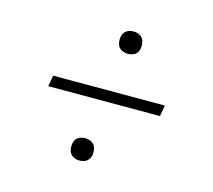

<svg xmlns="http://www.w3.org/2000/svg" viewBox="-76 -668 728 656"><g transform="rotate(15 288.0 -340.0)"><path d="M321 -498Q329 -498 338 -501Q347 -504 352.5 -511.5Q358 -519 359 -528Q361 -541 357.5 -553Q354 -565 343.5 -571Q333 -577 321 -577Q312 -577 303.5 -574Q295 -571 289 -563.5Q283 -556 282 -547Q280 -534 283.5 -522Q287 -510 297.5 -504Q308 -498 321 -498ZM482 -321 489 -360H94L87 -321ZM255 -103Q264 -103 272.5 -106Q281 -109 287 -117Q293 -125 294 -133Q296 -146 292.5 -158Q289 -170 278.5 -176Q268 -182 255 -182Q247 -182 238 -179Q229 -176 223.5 -168.5Q218 -161 217 -152Q215 -140 218 -128Q221 -116 232 -109.5Q243 -103 255 -103Z"/></g></svg>

Font: Iosevka Sparkle XLtObl
Style: Regular
Weight: 200
Italic angle: -9°
Designer: Belleve Invis
Foundry: Belleve Invis
Version: Version 4.5.0; ttfautohint (v1.8.3)